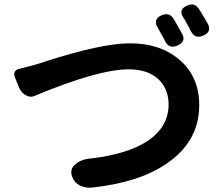

<svg xmlns="http://www.w3.org/2000/svg" viewBox="-20 -850 1020 878"><path d="M347 -1Q322 -13 312 -37Q295 -75 326 -100Q353 -123 402 -126Q563 -146 653 -204Q751 -269 751 -372Q751 -443 705 -487Q656 -533 569 -533Q429 -533 137 -411Q120 -403 99 -414Q77 -425 66 -452L63 -460L48 -497Q42 -511 47.5 -521.5Q53 -532 67 -535Q117 -547 157 -559Q166 -562 187 -569Q447 -652 574 -652Q712 -652 799 -578Q891 -501 891 -369Q891 -203 742 -102Q616 -15 399 8Q371 10 347 -1ZM736 -660Q728 -677 717 -695Q710 -709 702 -722Q677 -763 721 -781Q755 -794 773 -765Q781 -753 795 -727Q798 -722 804 -711.5Q810 -701 813 -695Q832 -661 792 -642Q754 -625 736 -660ZM853 -707Q844 -727 835 -741Q833 -746 827.5 -755.5Q822 -765 819 -769Q793 -807 837 -825Q869 -839 888 -811Q903 -789 913 -771Q925 -751 930 -742Q950 -704 909 -687Q872 -671 853 -707Z"/></svg>

Font: GenSenRounded2 TW B
Style: Regular
Weight: 700
Version: Version 2.000;PS 2;hotconv 16.6.51;makeotf.lib2.5.65220 DEVE